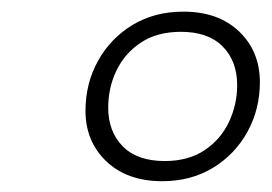

<svg xmlns="http://www.w3.org/2000/svg" viewBox="-20 -704 478 338"><path d="M303 -683.5Q364.5 -683.5 401 -648.5Q437.5 -613.5 437.5 -559.5Q437.5 -511.5 415.5 -471.8Q393.5 -432 354.8 -408.5Q316 -385 265.5 -385Q204 -385 167.2 -420Q130.5 -455 130.5 -509Q130.5 -557 152.5 -596.8Q174.5 -636.5 213.2 -660Q252 -683.5 303 -683.5ZM270 -420.5Q311.5 -420.5 340 -439.5Q368.5 -458.5 383 -489.2Q397.5 -520 397.5 -554Q397.5 -596.5 372 -622.2Q346.5 -648 298.5 -648Q256.5 -648 228 -629Q199.5 -610 185 -579.8Q170.5 -549.5 170.5 -514.5Q170.5 -472.5 196 -446.5Q221.5 -420.5 270 -420.5Z"/></svg>

Font: Newsreader 28pt
Style: Italic
Weight: 400
Italic angle: -17°
Version: Version 1.003